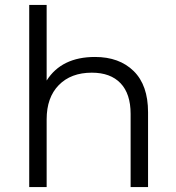

<svg xmlns="http://www.w3.org/2000/svg" viewBox="-20 -762 717 782"><path d="M367 -530Q466 -530 524.5 -472.5Q583 -415 583 -305V0H512V-298Q512 -380 471 -423Q430 -466 354 -466Q269 -466 219.5 -415.5Q170 -365 170 -276V0H99V-742H170V-434Q231 -530 367 -530Z"/></svg>

Font: mBank
Style: Regular
Weight: 400
Designer: Julieta Ulanovsky
Foundry: Julieta Ulanovsky
Version: Version 7.200;PS 007.200;hotconv 1.0.88;makeotf.lib2.5.64775